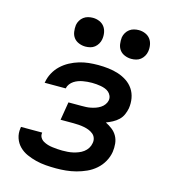

<svg xmlns="http://www.w3.org/2000/svg" viewBox="-111 -831 823 929"><g transform="rotate(15 300.0 -367.0)"><path d="M255 8Q229 8 203.5 6Q178 4 154 -2Q130 -8 107.5 -18Q85 -28 68 -45Q51 -62 43 -85.5Q35 -109 39 -135L40 -142H146V-140Q144 -128 150 -117.5Q156 -107 166.5 -101Q177 -95 188.5 -91.5Q200 -88 212.5 -86.5Q225 -85 237.5 -84Q250 -83 262 -83Q275 -83 289 -84Q303 -85 316 -88Q329 -91 342 -96Q355 -101 366.5 -109.5Q378 -118 385.5 -130Q393 -142 395 -155Q398 -168 394 -180.5Q390 -193 380 -201Q370 -209 358.5 -213.5Q347 -218 334 -220.5Q321 -223 307.5 -224Q294 -225 281 -225H216L231 -316H296Q308 -316 319.5 -316.5Q331 -317 343 -319.5Q355 -322 366.5 -326Q378 -330 389 -337Q400 -344 407.5 -354.5Q415 -365 417 -376Q419 -388 414.5 -398.5Q410 -409 402 -416Q394 -423 383.5 -427Q373 -431 362 -433Q351 -435 339.5 -436Q328 -437 317 -437Q305 -437 294 -436Q283 -435 271.5 -433Q260 -431 249 -427Q238 -423 228 -416.5Q218 -410 210.5 -400Q203 -390 201 -379V-378H95L96 -381Q100 -405 112 -427.5Q124 -450 142.5 -467.5Q161 -485 183.5 -497Q206 -509 229.5 -516Q253 -523 276.5 -525.5Q300 -528 324 -528Q350 -528 375.5 -525Q401 -522 424.5 -514.5Q448 -507 468.5 -493.5Q489 -480 502.5 -460Q516 -440 520.5 -415Q525 -390 521 -364Q518 -348 511 -332Q504 -316 491.5 -304Q479 -292 463 -283.5Q447 -275 431 -269Q449 -260 464.5 -248Q480 -236 489.5 -219Q499 -202 501 -181.5Q503 -161 500 -140Q496 -115 483 -91.5Q470 -68 449.5 -50Q429 -32 404.5 -21Q380 -10 355 -3.5Q330 3 305 5.5Q280 8 255 8ZM470 -598Q453 -598 437 -604.5Q421 -611 411.5 -623.5Q402 -636 399.5 -653Q397 -670 399 -687Q401 -699 407.5 -710Q414 -721 424 -728.5Q434 -736 446 -739Q458 -742 470 -742Q487 -742 502.5 -735.5Q518 -729 527.5 -716.5Q537 -704 540 -687Q543 -670 540 -653Q538 -641 531.5 -630Q525 -619 515.5 -611.5Q506 -604 494 -601Q482 -598 470 -598ZM240 -598Q223 -598 207 -604.5Q191 -611 181.5 -623.5Q172 -636 169.5 -653Q167 -670 169 -687Q171 -699 177.5 -710Q184 -721 194 -728.5Q204 -736 216 -739Q228 -742 240 -742Q257 -742 272.5 -735.5Q288 -729 297.5 -716.5Q307 -704 310 -687Q313 -670 310 -653Q308 -641 301.5 -630Q295 -619 285.5 -611.5Q276 -604 264 -601Q252 -598 240 -598Z"/></g></svg>

Font: Iosevka Semibold Extended
Style: Italic
Weight: 600
Width: 7
Italic angle: -9°
Monospace: yes
Designer: Belleve Invis
Foundry: Belleve Invis
Version: Version 32.5.0; ttfautohint (v1.8.4)